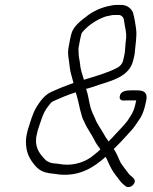

<svg xmlns="http://www.w3.org/2000/svg" viewBox="-20 -716 623 782"><path d="M288.5 -340C299.4 -307.8 304.1 -271.6 314.4 -240C317.6 -228 323.7 -221.1 327.5 -210C336.4 -191.6 354.3 -166.4 363.2 -148C369.7 -134.2 379.1 -120.8 388.9 -108C381.3 -99.5 372.5 -93 362.6 -85C332.9 -58.7 285.5 -41 236.6 -46L216.3 -49C204.2 -50.1 192.5 -50.7 183.5 -54L170.9 -60C168.5 -61.3 164.7 -65 159.4 -71C138.8 -92.6 118.9 -121 129.6 -167L133.7 -185C146.5 -222.3 155.2 -258.3 176.3 -283C183 -292.1 188.4 -300.1 197.2 -304C226.1 -317 255.8 -329.9 288.5 -340ZM321.3 -391C320.9 -392.3 320.8 -393.3 321 -394C314.7 -413.9 307.3 -434.7 305.7 -458C304.4 -471.3 301.3 -479.5 300.6 -492C300.3 -507.7 297.8 -514.5 302.3 -534C303.3 -541.3 304.7 -548.7 306.4 -556L311 -576C311.7 -579.3 313.5 -582.7 316.3 -586C340.6 -614.4 374.6 -636.5 410.8 -649L429.8 -653C435.4 -654.3 440.6 -655 445.2 -655H465.2C467.9 -655 470.9 -653.8 474.4 -651.5C486.2 -643.5 484.1 -634.4 488.6 -611C494.5 -579.5 496.2 -573.4 491.2 -538C488.8 -513.9 490.3 -508 485.7 -488L481.5 -470C478.3 -456 468.8 -445.7 457.6 -440C416.8 -418.5 368.1 -405.5 321.3 -391ZM539.3 -348H512.3C491.4 -348 469.9 -343.8 467.5 -322.5C465.7 -307.3 478.5 -304.9 493.9 -307H534.9L530 -286C523.5 -257.9 512.5 -245 499.9 -225C487.6 -208.2 464.2 -184.1 448.8 -168C443.1 -160.7 436.5 -153.7 428.9 -147C427 -144.3 424.8 -142 422.3 -140C414.2 -150.6 407.1 -161.6 401.7 -172C391.8 -190.1 373.9 -213.7 367 -234C360 -248.5 354.1 -260.4 349.1 -277.5C342 -301.6 339.7 -329.8 330.7 -354C347.3 -357.9 366.8 -365.2 381.4 -370C434.8 -387.6 507.2 -403.8 522.5 -470L526.7 -488C528.4 -495.3 529.4 -502.7 529.7 -510C531.8 -525.7 536.1 -568.8 535.6 -583C535.3 -599.5 526.1 -652.7 521.5 -665C515.2 -680.5 498.1 -696 474.7 -696H454.7C447.3 -696 439.5 -695 431 -693C392.3 -686.2 357.4 -669.8 329.4 -647C307.6 -630.6 277.1 -606.9 270 -576L265.4 -556C263.7 -548.7 262.2 -541 261.1 -533C252.3 -495.1 261.7 -473.9 263.7 -445C265.4 -429.2 269.4 -412.2 273.9 -398L279.3 -378L257.4 -370C239.7 -363.7 223.9 -357.2 207.8 -350L187.7 -341C162.9 -329.9 144.2 -305.1 129.5 -281.5C113.2 -255.4 103.9 -220.1 92.9 -186L88.6 -167C86.9 -159.7 85.9 -151 85.6 -141C85.5 -93.4 100.4 -68.2 124.2 -40C144.2 -17.9 162.6 -11.6 201.8 -8L223.2 -5C306.2 2.1 362.3 -34.6 409.8 -77C412.9 -73 415.2 -68.7 416.8 -64C428.6 -38.8 433.7 -25.1 451.5 -2L469.2 21C475.5 30.4 484.1 35.7 492.1 43C501.2 49 514.8 45.2 522 37C542.8 13.1 512.2 3.7 504.8 -8L487.2 -31C480 -40.3 474.9 -47.3 472 -52C462.2 -71 456.1 -92.2 443.2 -109C447.6 -113.7 451.9 -118 456.2 -122C476.8 -141.6 501.5 -171.1 521.3 -192L533 -208C537.2 -214.7 540.8 -220 543.7 -224C556.2 -239.8 565.3 -261.3 571 -286L574.9 -303C582.4 -335.1 571 -348 539.3 -348Z"/></svg>

Font: HoneyBee
Style: SeLitIt
Weight: 300
Foundry: Cannot Into Space Fonts
Version: Version 0.89